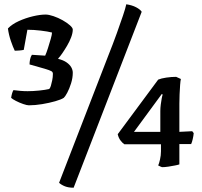

<svg xmlns="http://www.w3.org/2000/svg" viewBox="-20 -778 943 897"><path d="M115 -286Q106 -286 88.5 -292Q71 -298 54.5 -306.5Q38 -315 32 -321Q34 -334 37 -343.5Q40 -353 43 -357Q57 -355 74.5 -353.5Q92 -352 109 -352Q135 -352 163.5 -355Q192 -358 209 -362Q214 -365 217.5 -376.5Q221 -388 224 -403Q227 -418 227 -431Q228 -441 220 -445.5Q212 -450 188.5 -457Q165 -464 118 -477Q118 -488 120.5 -500.5Q123 -513 129 -522L191 -518Q197 -531 204 -553Q211 -575 217 -596Q223 -617 223 -626Q204 -631 170.5 -635Q137 -639 108 -639L91 -545Q82 -543 69.5 -542Q57 -541 49 -541Q41 -557 31 -586Q21 -615 17 -645Q36 -665 68 -679.5Q100 -694 134 -702Q168 -710 193 -710Q208 -710 230 -702.5Q252 -695 272.5 -683.5Q293 -672 306.5 -660Q320 -648 320 -640Q320 -624 312.5 -604Q305 -584 293.5 -564.5Q282 -545 271 -529Q260 -513 252 -505V-503Q276 -497 291 -486.5Q306 -476 313 -463.5Q320 -451 320 -438Q320 -414 312 -388.5Q304 -363 294 -344.5Q284 -326 278 -321Q266 -313 238 -305Q210 -297 177 -291.5Q144 -286 115 -286ZM324 99Q300 99 283.5 92.5Q267 86 256 76L484 -513Q509 -576 526 -623.5Q543 -671 554.5 -705Q566 -739 570 -758Q597 -754 616 -744Q635 -734 642 -723ZM737 3Q736 3 729.5 0Q723 -3 719 -5Q723 -13 727.5 -32.5Q732 -52 732 -71V-104H561Q554 -108 544 -120.5Q534 -133 530 -151L719 -406Q733 -412 757 -415.5Q781 -419 803 -419L825 -409Q823 -401 821.5 -381Q820 -361 819 -337.5Q818 -314 818 -294V-162L878 -165L885 -156Q884 -144 880.5 -128.5Q877 -113 873 -105H818V-10Q813 -8 798 -5Q783 -2 766.5 0.5Q750 3 737 3ZM606 -162H729V-259Q729 -273 731 -289Q733 -305 735.5 -318Q738 -331 740 -336L736 -339Z"/></svg>

Font: Texturina Medium 12pt SemiBold
Style: Regular
Weight: 600
Version: Version 1.002